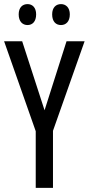

<svg xmlns="http://www.w3.org/2000/svg" viewBox="-20 -915 432 935"><path d="M71 -845C71 -810 90 -793 114 -793C138 -793 156 -810 156 -845C156 -878 138 -895 114 -895C90 -895 71 -879 71 -845ZM234 -845C234 -810 252 -793 277 -793C301 -793 320 -810 320 -845C320 -878 301 -895 277 -895C253 -895 234 -879 234 -845ZM197 -378 88 -714H0L154 -276V0H238V-278L392 -714H304Z"/></svg>

Font: Noto Sans Ethiopic ExtCond
Style: Regular
Weight: 400
Width: 2
Designer: Monotype Design Team
Foundry: Monotype Imaging Inc.
Version: Version 2.102